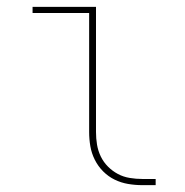

<svg xmlns="http://www.w3.org/2000/svg" viewBox="-20 -540 540 560"><path d="M395 0Q374 0 353.5 -3.5Q333 -7 314.5 -16Q296 -25 281 -40Q266 -55 256.5 -74Q247 -93 243.5 -113.5Q240 -134 240 -155V-502H75V-520H260V-155Q260 -136 263 -118Q266 -100 274 -83.5Q282 -67 295 -54Q308 -41 324 -32.5Q340 -24 358.5 -21Q377 -18 395 -18H434V0Z"/></svg>

Font: Iosevka SS04 Thin
Style: Regular
Weight: 100
Monospace: yes
Designer: Belleve Invis
Foundry: Belleve Invis
Version: Version 19.0.0; ttfautohint (v1.8.4)